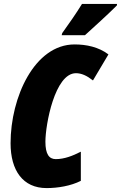

<svg xmlns="http://www.w3.org/2000/svg" viewBox="-20 -951 618 981"><path d="M295 -771H414C441 -795 547 -892 577 -923L578 -931H399C367 -879 333 -831 298 -782ZM218 10C275 10 342 -1 393 -27V-176C352 -155 309 -138 265 -138C231 -138 212 -163 212 -227C212 -314 260 -577 368 -577C396 -577 423 -565 455 -540L534 -673C484 -711 421 -724 361 -724C157 -724 34 -455 34 -219C34 -80 97 10 218 10Z"/></svg>

Font: Noto Sans UI Condensed Black
Style: Italic
Weight: 900
Width: 3
Italic angle: -192°
Designer: Monotype Design Team
Foundry: Monotype Imaging Inc.
Version: Version 1.901